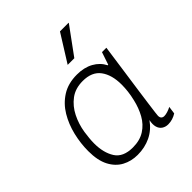

<svg xmlns="http://www.w3.org/2000/svg" viewBox="-207 -879 1021 1021"><g transform="rotate(-45 303.5 -368.5)"><path d="M239 10Q191 10 152 -11Q113 -32 90 -76Q67 -120 67 -190Q67 -248 81 -306.5Q95 -365 124 -413.5Q153 -462 199.5 -491.5Q246 -521 312 -521Q366 -521 405 -499.5Q444 -478 463 -440H467L491 -511H524Q512 -425 502 -355.5Q492 -286 484.5 -232.5Q477 -179 472 -142Q467 -105 464.5 -85Q462 -65 462 -61Q462 -48 468.5 -42Q475 -36 485 -36Q496 -36 510.5 -40.5Q525 -45 538 -52L532 -9Q518 0 502 5Q486 10 469 10Q449 10 434 0Q419 -10 413.5 -29.5Q408 -49 414 -77Q383 -33 338 -11.5Q293 10 239 10ZM249 -36Q302 -36 338.5 -59.5Q375 -83 397 -122.5Q419 -162 430 -210Q437 -239 440 -265Q443 -291 443 -315Q443 -388 411 -431.5Q379 -475 310 -475Q254 -475 216 -446.5Q178 -418 155.5 -373Q133 -328 125 -277Q122 -256 120 -236Q118 -216 118 -197Q118 -127 147 -81.5Q176 -36 249 -36ZM314 -592 411 -747H476L475 -744L364 -592Z"/></g></svg>

Font: Chivo Medium Thin
Style: Italic
Weight: 250
Italic angle: -8.05°
Version: Version 2.002